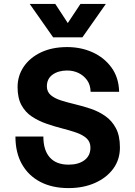

<svg xmlns="http://www.w3.org/2000/svg" viewBox="-20 -951 690 983"><path d="M331 12Q247 12 186 -20Q125 -52 92 -111Q59 -170 59 -252H202Q202 -182 235 -145Q268 -108 331 -108Q382 -108 412.5 -131Q443 -154 443 -195Q443 -225 423 -243Q403 -261 369.5 -272.5Q336 -284 296.5 -294Q257 -304 217 -318Q177 -332 143.5 -354Q110 -376 90 -412.5Q70 -449 70 -505Q70 -563 101.5 -609.5Q133 -656 190 -683Q247 -710 324 -710Q395 -710 454.5 -683Q514 -656 551 -605Q588 -554 590 -481H444Q443 -517 425.5 -541Q408 -565 381.5 -577.5Q355 -590 324 -590Q279 -590 249.5 -569Q220 -548 220 -509Q220 -481 240 -464Q260 -447 293.5 -436.5Q327 -426 367 -416.5Q407 -407 446.5 -393.5Q486 -380 519.5 -356.5Q553 -333 573.5 -294.5Q594 -256 594 -196Q594 -134 560 -87.5Q526 -41 466.5 -14.5Q407 12 331 12ZM132 -931H263L327 -833L392 -931H522L402 -760H252Z"/></svg>

Font: Azeret Mono SemiBold
Style: Regular
Weight: 600
Designer: Martin Vácha
Foundry: Displaay
Version: Version 1.002